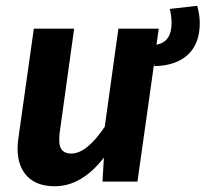

<svg xmlns="http://www.w3.org/2000/svg" viewBox="-20 -629 712 665"><path d="M663.1 -608.9Q671.9 -577.1 671.9 -548.8Q671.9 -478 630.9 -439.7Q589.8 -401.4 514.2 -399.9V-412.1L456.1 0H335L339.8 -83Q262.7 16.1 169.9 16.1Q98.1 16.1 65.2 -29.1Q32.2 -74.2 43.9 -151.9L97.2 -529.8H236.8L187 -171.9Q181.6 -130.4 191.7 -113.8Q201.7 -97.2 227.1 -97.2Q280.3 -97.2 342.8 -189.9L390.1 -529.8H529.8L522 -474.1Q574.2 -483.9 574.2 -548.8Q574.2 -575.2 567.9 -598.1Z"/></svg>

Font: FiraGO SemiBold
Style: Italic
Weight: 600
Italic angle: -8°
Designer: bBox Type GmbH
Foundry: bBox Type GmbH
Version: Version 1.001;PS 001.001;hotconv 1.0.88;makeotf.lib2.5.64775